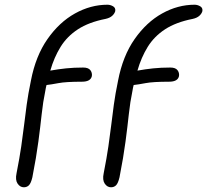

<svg xmlns="http://www.w3.org/2000/svg" viewBox="-20 -780 877 813"><path d="M81 13Q65 13 54.5 -2.5Q44 -18 50 -46Q63 -112 70 -160.5Q77 -209 82 -250.5Q87 -292 93 -336.5Q99 -381 111 -439Q131 -543 181 -614.5Q231 -686 297.5 -723Q364 -760 435 -760Q447 -760 458.5 -753.5Q470 -747 468 -733Q465 -722 455 -713Q445 -704 427 -700Q356 -686 310 -656Q264 -626 236.5 -581.5Q209 -537 193 -481Q226 -487 259.5 -490.5Q293 -494 332 -494Q354 -494 362.5 -483Q371 -472 369 -458Q364 -434 327 -434Q259 -434 227.5 -428Q196 -422 177 -420Q174 -409 172 -396Q162 -348 156.5 -296.5Q151 -245 142.5 -180.5Q134 -116 117 -29Q111 -4 102.5 4.5Q94 13 81 13ZM450 13Q434 13 423.5 -2.5Q413 -18 419 -46Q432 -112 439 -160.5Q446 -209 451 -250.5Q456 -292 462 -336.5Q468 -381 480 -439Q500 -543 550 -614.5Q600 -686 666.5 -723Q733 -760 804 -760Q816 -760 827.5 -753.5Q839 -747 837 -733Q834 -722 824 -713Q814 -704 796 -700Q725 -686 679 -656Q633 -626 605.5 -581.5Q578 -537 562 -481Q595 -487 628.5 -490.5Q662 -494 701 -494Q723 -494 731.5 -483Q740 -472 738 -458Q733 -434 696 -434Q628 -434 596.5 -428Q565 -422 546 -420Q543 -409 541 -396Q531 -348 525.5 -296.5Q520 -245 511.5 -180.5Q503 -116 486 -29Q480 -4 471.5 4.5Q463 13 450 13Z"/></svg>

Font: Shantell Sans Normal
Style: Italic
Weight: 300
Italic angle: -11.31°
Designer: Stephen Nixon, Anya Danilova, Shantell Martin
Foundry: Arrow Type
Version: Version 1.008;[a672d596b]